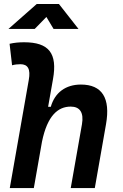

<svg xmlns="http://www.w3.org/2000/svg" viewBox="-20 -958 626 978"><path d="M340.3 0H462.9L520 -325.2C543.5 -458.5 500 -527.3 392.1 -527.3C314.5 -527.3 259.3 -486.3 238.8 -414.1H225.1L250 -555.2C273.4 -686.5 229 -742.7 103 -742.7C78.1 -742.7 53.2 -740.7 28.8 -734.9L41.5 -625.5C55.7 -629.4 69.8 -630.9 84 -630.9C122.1 -630.9 136.7 -606.4 126.5 -550.3L29.8 0H152.3L193.8 -235.8C221.2 -370.1 275.9 -415 340.3 -415C387.2 -415 407.7 -384.3 397.5 -325.2ZM22.9 -810.5H156.7L216.3 -871.6L252.9 -810.5H379.9L280.3 -937.5H167Z"/></svg>

Font: Cascadia Mono PL SemiBold
Style: Italic
Weight: 600
Italic angle: -10°
Monospace: yes
Designer: Aaron Bell
Foundry: Saja Typeworks
Version: Version 2404.023